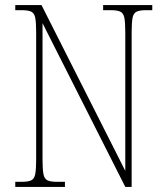

<svg xmlns="http://www.w3.org/2000/svg" viewBox="-20 -734 651 754"><path d="M40 0V-20H66Q91 -20 103 -26Q115 -32 118.5 -51Q122 -70 122 -108V-606Q122 -645 118.5 -663.5Q115 -682 103 -688Q91 -694 66 -694H40V-714H143L472 -63V-606Q472 -645 468.5 -663.5Q465 -682 453 -688Q441 -694 416 -694H385V-714H578V-694H553Q528 -694 516 -688Q504 -682 500.5 -663.5Q497 -645 497 -606V0H472L147 -643V-108Q147 -70 150.5 -51Q154 -32 166 -26Q178 -20 203 -20H235V0Z"/></svg>

Font: Noto Serif Khmer Condensed Thin
Style: Regular
Weight: 250
Width: 3
Designer: Danh Hong and the Monotype Design Team
Foundry: Monotype Imaging Inc.
Version: Version 2.004